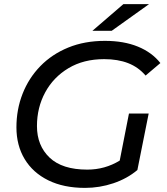

<svg xmlns="http://www.w3.org/2000/svg" viewBox="-20 -907 812 935"><path d="M394 8Q290 8 215 -29Q140 -66 100 -132.5Q60 -199 60 -287Q60 -374 90 -450.5Q120 -527 176.5 -585Q233 -643 312.5 -675.5Q392 -708 491 -708Q583 -708 651.5 -680Q720 -652 761 -600L689 -539Q654 -580 604 -599.5Q554 -619 487 -619Q387 -619 313.5 -575Q240 -531 200 -457Q160 -383 160 -293Q160 -198 221.5 -139.5Q283 -81 405 -81Q491 -81 563 -125L608 -354H704L649 -79Q599 -37 532 -14.5Q465 8 394 8ZM430 -757 581 -887H706L524 -757Z"/></svg>

Font: Montserrat Medium
Style: Italic
Weight: 500
Italic angle: -11.3°
Designer: Julieta Ulanovsky
Foundry: Julieta Ulanovsky
Version: Version 9.000; ttfautohint (v1.8.4.7-5d5b)